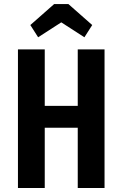

<svg xmlns="http://www.w3.org/2000/svg" viewBox="-20 -933 608 953"><path d="M69.1 0H202.1V-298.9H365.9V0H498.9V-687.7H365.9V-407.4H202.1V-687.7H69.1ZM248.6 -912.7 130.6 -808.7 169.3 -748 284.1 -822.1 399 -748 437.7 -808.7 319.7 -912.7Z"/></svg>

Font: Secuela Black
Style: Regular
Weight: 900
Designer: Fernando Haro
Foundry: deFharo
Version: Version 1.704